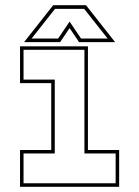

<svg xmlns="http://www.w3.org/2000/svg" viewBox="-20 -718 535 738"><path d="M57 0V-141.5H177V-398.5H57V-540H318V-141.5H438V0ZM70.5 -13.5H424.5V-128H304.5V-526.5H70.5V-412H190.5V-128H70.5ZM184.5 -698H310.5L422.5 -556H284L247.5 -610L211 -556H72.5ZM191.5 -684 101.5 -570H203.5L247.5 -635L291.5 -570H393.5L303.5 -684Z"/></svg>

Font: Tourney Thin Thin
Style: Regular
Weight: 250
Version: Version 1.015